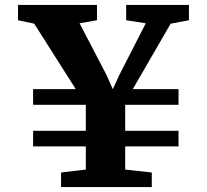

<svg xmlns="http://www.w3.org/2000/svg" viewBox="-20 -763 843 783"><path d="M289 -399.5 119.5 -666.5 53.5 -680.5V-743H375.5V-680.5L304.5 -668L413 -460L440 -399.5L468 -460L574.5 -668L494.5 -680.5V-743H750.5V-680.5L676 -666.5L521.5 -399.5H708V-335.5H490.5V-229.5H708V-166H490.5V-71.5L599 -59.5V0H229V-59.5L330 -71.5V-166H115V-229.5H330V-335.5H115V-399.5Z"/></svg>

Font: Merriweather 20pt ExtraBold
Style: Regular
Weight: 800
Version: Version 2.100